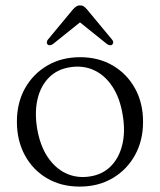

<svg xmlns="http://www.w3.org/2000/svg" viewBox="-20 -679 592 710"><path d="M276.5 -467.5Q344.5 -467.5 397 -436.8Q449.5 -406 479.2 -352.2Q509 -298.5 509 -228.5Q509 -159 479 -105Q449 -51 396.2 -20Q343.5 11 274.5 11Q206 11 153.8 -19.8Q101.5 -50.5 72 -104.8Q42.5 -159 42.5 -229Q42.5 -298.5 72.2 -352Q102 -405.5 154.8 -436.5Q207.5 -467.5 276.5 -467.5ZM312.5 -26.5Q359 -33.5 389.5 -64Q420 -94.5 432 -143Q444 -191.5 434 -252Q424 -315.5 396.2 -358Q368.5 -400.5 328.2 -419.2Q288 -438 240 -430.5Q192.5 -423.5 161.8 -393Q131 -362.5 119.2 -314.2Q107.5 -266 117 -205.5Q127.5 -142 155.5 -99.5Q183.5 -57 224 -38Q264.5 -19 312.5 -26.5ZM286 -604.5H265.5L374.5 -517Q380.5 -512.5 385.8 -511.8Q391 -511 395 -514Q398.5 -517 398.8 -522.2Q399 -527.5 394 -533L304 -641.5Q297 -650 291 -654.5Q285 -659 276 -659Q267.5 -659 261 -654.5Q254.5 -650 247.5 -641.5L157.5 -533Q153 -527.5 153 -522.2Q153 -517 156.5 -514Q160.5 -511 165.8 -511.8Q171 -512.5 177 -517Z"/></svg>

Font: Fraunces 48pt Soft Wonky Light
Style: Regular
Weight: 300
Version: Version 1.000;[b76b70a41]